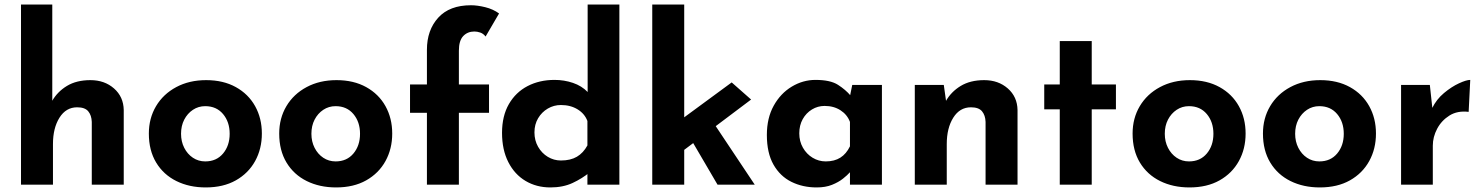

<svg xmlns="http://www.w3.org/2000/svg" viewBox="-20 -809 6495 841"><path d="M72 0V-789H209V-349L208 -366Q231 -407 273 -432.5Q315 -458 376 -458Q438 -458 479.5 -421.5Q521 -385 522 -327V0H382V-275Q381 -304 366.5 -321.5Q352 -339 318 -339Q269 -339 240.5 -293.5Q212 -248 212 -178V0Z M632 -224Q632 -291 663.5 -344Q695 -397 752 -427.5Q809 -458 883 -458Q958 -458 1013 -427.5Q1068 -397 1097.5 -344Q1127 -291 1127 -224Q1127 -157 1097.5 -103.5Q1068 -50 1013 -19Q958 12 881 12Q809 12 752.5 -16Q696 -44 664 -97Q632 -150 632 -224ZM773 -223Q773 -189 787 -161.5Q801 -134 825 -118Q849 -102 879 -102Q928 -102 957 -136.5Q986 -171 986 -223Q986 -275 957 -309.5Q928 -344 879 -344Q849 -344 825 -328Q801 -312 787 -285Q773 -258 773 -223Z M1203 -224Q1203 -291 1234.5 -344Q1266 -397 1323 -427.5Q1380 -458 1454 -458Q1529 -458 1584 -427.5Q1639 -397 1668.5 -344Q1698 -291 1698 -224Q1698 -157 1668.5 -103.5Q1639 -50 1584 -19Q1529 12 1452 12Q1380 12 1323.5 -16Q1267 -44 1235 -97Q1203 -150 1203 -224ZM1344 -223Q1344 -189 1358 -161.5Q1372 -134 1396 -118Q1420 -102 1450 -102Q1499 -102 1528 -136.5Q1557 -171 1557 -223Q1557 -275 1528 -309.5Q1499 -344 1450 -344Q1420 -344 1396 -328Q1372 -312 1358 -285Q1344 -258 1344 -223Z M1850 0V-315H1776V-439H1850V-591Q1850 -677 1899.5 -731.5Q1949 -786 2043 -786Q2071 -786 2105.5 -777.5Q2140 -769 2166 -750L2107 -649Q2097 -662 2083.5 -666.5Q2070 -671 2058 -671Q2028 -671 2009 -651Q1990 -631 1990 -587V-439H2122V-315H1990V0Z M2391 12Q2330 12 2282 -16.5Q2234 -45 2206.5 -99Q2179 -153 2179 -227Q2179 -301 2209 -353Q2239 -405 2291 -432Q2343 -459 2409 -459Q2451 -459 2489.5 -446Q2528 -433 2554 -406V-362V-789H2693V0H2553V-85L2564 -55Q2530 -27 2488 -7.5Q2446 12 2391 12ZM2437 -106Q2479 -106 2507 -122.5Q2535 -139 2553 -172V-279Q2541 -311 2510 -330Q2479 -349 2437 -349Q2406 -349 2379.5 -333.5Q2353 -318 2337 -291Q2321 -264 2321 -229Q2321 -194 2337 -166Q2353 -138 2379.5 -122Q2406 -106 2437 -106Z M2837 0V-789H2977V0ZM3088 -297 3286 0H3123L2996 -217ZM2935 -121 2921 -254 3185 -448 3270 -373Z M3557 12Q3496 12 3446.5 -12.5Q3397 -37 3368 -88Q3339 -139 3339 -218Q3339 -292 3369 -346Q3399 -400 3448 -429.5Q3497 -459 3552 -459Q3617 -459 3650.5 -437.5Q3684 -416 3706 -390L3700 -373L3713 -437H3843V0H3703V-95L3714 -65Q3712 -65 3702 -53.5Q3692 -42 3672.5 -26.5Q3653 -11 3624.5 0.5Q3596 12 3557 12ZM3597 -102Q3635 -102 3661 -118.5Q3687 -135 3703 -168V-275Q3691 -307 3661.5 -326Q3632 -345 3592 -345Q3562 -345 3536.5 -329.5Q3511 -314 3496 -287Q3481 -260 3481 -225Q3481 -190 3497 -162Q3513 -134 3539.5 -118Q3566 -102 3597 -102Z M4114 -437 4125 -359 4123 -366Q4146 -407 4188 -432.5Q4230 -458 4291 -458Q4353 -458 4394.5 -421.5Q4436 -385 4437 -327V0H4297V-275Q4296 -304 4281.5 -321.5Q4267 -339 4233 -339Q4184 -339 4155.5 -293.5Q4127 -248 4127 -178V0H3987V-437Z M4622 -629H4762V-439H4868V-330H4762V0H4622V-330H4554V-439H4622Z M4941 -224Q4941 -291 4972.5 -344Q5004 -397 5061 -427.5Q5118 -458 5192 -458Q5267 -458 5322 -427.5Q5377 -397 5406.5 -344Q5436 -291 5436 -224Q5436 -157 5406.5 -103.5Q5377 -50 5322 -19Q5267 12 5190 12Q5118 12 5061.5 -16Q5005 -44 4973 -97Q4941 -150 4941 -224ZM5082 -223Q5082 -189 5096 -161.5Q5110 -134 5134 -118Q5158 -102 5188 -102Q5237 -102 5266 -136.5Q5295 -171 5295 -223Q5295 -275 5266 -309.5Q5237 -344 5188 -344Q5158 -344 5134 -328Q5110 -312 5096 -285Q5082 -258 5082 -223Z M5512 -224Q5512 -291 5543.5 -344Q5575 -397 5632 -427.5Q5689 -458 5763 -458Q5838 -458 5893 -427.5Q5948 -397 5977.5 -344Q6007 -291 6007 -224Q6007 -157 5977.5 -103.5Q5948 -50 5893 -19Q5838 12 5761 12Q5689 12 5632.5 -16Q5576 -44 5544 -97Q5512 -150 5512 -224ZM5653 -223Q5653 -189 5667 -161.5Q5681 -134 5705 -118Q5729 -102 5759 -102Q5808 -102 5837 -136.5Q5866 -171 5866 -223Q5866 -275 5837 -309.5Q5808 -344 5759 -344Q5729 -344 5705 -328Q5681 -312 5667 -285Q5653 -258 5653 -223Z M6243 -437 6256 -317 6253 -335Q6272 -374 6305 -401.5Q6338 -429 6370.5 -444Q6403 -459 6420 -459L6413 -319Q6364 -325 6329 -303Q6294 -281 6275 -245Q6256 -209 6256 -171V0H6117V-437Z"/></svg>

Font: Reem Kufi Fun
Style: Bold
Weight: 700
Designer: Khaled Hosny
Version: Version 1.005